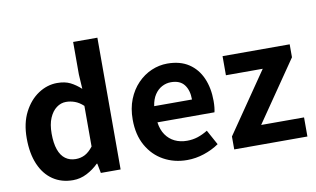

<svg xmlns="http://www.w3.org/2000/svg" viewBox="-81 -965 1885 1145"><g transform="rotate(-10 862.0 -392.0)"><path d="M276.2 13.8Q206.3 13.8 154.6 -21.2Q102.9 -56.2 74.7 -122Q46.5 -187.8 46.5 -279.9Q46.5 -371.2 80.2 -436.8Q113.9 -502.4 167.7 -538Q221.6 -573.5 281.7 -573.5Q329 -573.5 361.3 -557.3Q393.6 -541.1 424.2 -513L418.9 -601.1V-797.9H565.7V0H446L434.7 -58.3H431.2Q400.5 -27.6 360.4 -6.9Q320.3 13.8 276.2 13.8ZM313.5 -107.4Q343.9 -107.4 369.3 -120.4Q394.6 -133.5 418.9 -164.8V-410.8Q393.8 -434.2 367.4 -443.7Q341 -453.2 314.1 -453.2Q283.2 -453.2 256.7 -433.4Q230.1 -413.7 213.9 -375.7Q197.6 -337.8 197.6 -281.5Q197.6 -223.5 211.3 -184.6Q225 -145.7 251.2 -126.6Q277.4 -107.4 313.5 -107.4Z M967.4 13.8Q888.9 13.8 825.7 -21.2Q762.5 -56.1 725.4 -121.9Q688.2 -187.7 688.2 -279.9Q688.2 -348.1 709.8 -402.2Q731.4 -456.3 768.6 -494.8Q805.8 -533.2 852.5 -553.4Q899.3 -573.5 948.7 -573.5Q1026.1 -573.5 1078 -539.3Q1129.9 -505.1 1156.4 -444.7Q1182.8 -384.4 1182.8 -306.4Q1182.8 -285.9 1180.9 -267.6Q1178.9 -249.4 1176.1 -238.4H830.7Q836.9 -192.8 858.2 -162.1Q879.4 -131.4 912.1 -115.5Q944.8 -99.6 986.6 -99.6Q1020.6 -99.6 1051 -109.4Q1081.3 -119.3 1112.1 -138.2L1161.6 -47.9Q1120.7 -19.8 1070 -3Q1019.4 13.8 967.4 13.8ZM828.4 -336.9H1057.3Q1057.3 -393.2 1031.4 -426.7Q1005.6 -460.2 951.1 -460.2Q922 -460.2 896.2 -446.4Q870.4 -432.6 852.4 -405.4Q834.4 -378.2 828.4 -336.9Z M1253.7 0V-78.3L1504.7 -444.1H1281.7V-559.8H1688.2V-481.3L1437.2 -115.7H1696.9V0Z"/></g></svg>

Font: Noto Sans KR Thin
Style: Regular
Weight: 100
Designer: Ryoko NISHIZUKA 西塚涼子 (kana, bopomofo & ideographs); Paul D. Hunt (Latin, Greek & Cyrillic); Sandoll Communications 산돌커뮤니
Foundry: Adobe
Version: Version 2.004-H2;hotconv 1.0.118;makeotfexe 2.5.65603